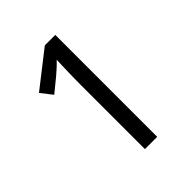

<svg xmlns="http://www.w3.org/2000/svg" viewBox="-200 -833 951 951"><g transform="rotate(-45 275.5 -357.0)"><path d="M347.2 0H261.2V-445.8Q261.2 -466.8 261.5 -490.7Q261.7 -514.6 262.5 -538.3Q263.2 -562 263.9 -583.7Q264.6 -605.5 265.1 -622.1Q256.8 -613.3 250.5 -606.9Q244.1 -600.6 237.5 -594.7Q231 -588.9 223.6 -582.3Q216.3 -575.7 206.1 -566.9L133.8 -507.8L86.9 -567.9L273.9 -713.9H347.2Z"/></g></svg>

Font: Noto Sans Khmer UI
Style: Regular
Weight: 400
Designer: Danh Hong
Foundry: Danh Hong
Version: Version 1.03